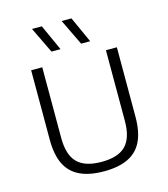

<svg xmlns="http://www.w3.org/2000/svg" viewBox="-118 -892 867 992"><g transform="rotate(-15 315.5 -396.5)"><path d="M316.5 7Q237.5 7 186.5 -17.8Q135.5 -42.5 111 -93.2Q86.5 -144 86.5 -223.5V-595H146V-217Q146 -126.5 187 -85Q228 -43.5 316.5 -43.5Q405.5 -43.5 446 -85Q486.5 -126.5 486.5 -217V-595H545V-223.5Q545 -144 520.8 -93.2Q496.5 -42.5 445.8 -17.8Q395 7 316.5 7ZM371.5 -661 304.5 -800H357L420 -661ZM213 -661 146 -800H198.5L261.5 -661Z"/></g></svg>

Font: Encode Sans SC Light
Style: Regular
Weight: 300
Version: Version 3.002